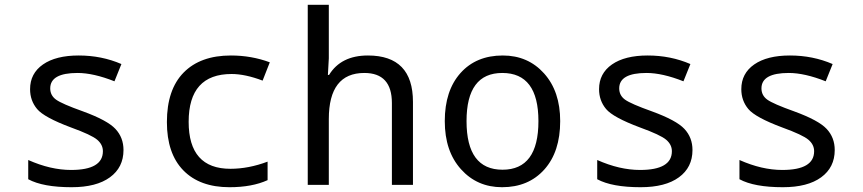

<svg xmlns="http://www.w3.org/2000/svg" viewBox="-20 -780 3641 810"><path d="M99.1 -23.9V-105Q193.4 -63 279.8 -63Q414.1 -63 414.1 -142.1Q414.1 -169.9 390.1 -190.4Q366.2 -210.9 279.8 -242.2Q166 -284.7 136.5 -320.1Q106.9 -355.5 106.9 -403.8Q106.9 -470.2 161.4 -508.1Q215.8 -545.9 312 -545.9Q408.7 -545.9 492.2 -509.8L462.9 -437Q374 -472.2 307.1 -472.2Q191.9 -472.2 191.9 -407.2Q191.9 -377.4 216.6 -359.6Q241.2 -341.8 330.1 -310.1Q433.1 -272.5 467 -236.1Q501 -199.7 501 -147Q501 -73.7 443.8 -32Q386.7 9.8 282.2 9.8Q161.1 9.8 99.1 -23.9Z M1118.2 -517.1 1087.9 -439.9Q1014.6 -467.8 957 -467.8Q775.9 -467.8 775.9 -266.1Q775.9 -67.9 952.1 -67.9Q1028.8 -67.9 1108.9 -98.1V-20Q1043.5 9.8 948.2 9.8Q822.8 9.8 753.4 -61.3Q684.1 -132.3 684.1 -265.1Q684.1 -402.3 754.9 -474.1Q825.7 -545.9 954.1 -545.9Q1041 -545.9 1118.2 -517.1Z M1633.3 0V-345.2Q1633.3 -472.2 1517.1 -472.2Q1367.2 -472.2 1367.2 -277.8V0H1278.3V-759.8H1367.2V-534.2L1363.3 -463.9H1368.2Q1418.5 -545.9 1532.2 -545.9Q1722.2 -545.9 1722.2 -350.1V0Z M2098.1 9.8Q1992.7 9.8 1924.6 -66.2Q1856.4 -142.1 1856.4 -269Q1856.4 -397.5 1922.6 -471.7Q1988.8 -545.9 2101.1 -545.9Q2207.5 -545.9 2275.4 -470.2Q2343.3 -394.5 2343.3 -269Q2343.3 -139.6 2276.4 -64.9Q2209.5 9.8 2098.1 9.8ZM2100.1 -64Q2251.5 -64 2251.5 -269Q2251.5 -472.2 2099.1 -472.2Q1948.2 -472.2 1948.2 -269Q1948.2 -64 2100.1 -64Z M2499.5 -23.9V-105Q2593.8 -63 2680.2 -63Q2814.5 -63 2814.5 -142.1Q2814.5 -169.9 2790.5 -190.4Q2766.6 -210.9 2680.2 -242.2Q2566.4 -284.7 2536.9 -320.1Q2507.3 -355.5 2507.3 -403.8Q2507.3 -470.2 2561.8 -508.1Q2616.2 -545.9 2712.4 -545.9Q2809.1 -545.9 2892.6 -509.8L2863.3 -437Q2774.4 -472.2 2707.5 -472.2Q2592.3 -472.2 2592.3 -407.2Q2592.3 -377.4 2616.9 -359.6Q2641.6 -341.8 2730.5 -310.1Q2833.5 -272.5 2867.4 -236.1Q2901.4 -199.7 2901.4 -147Q2901.4 -73.7 2844.2 -32Q2787.1 9.8 2682.6 9.8Q2561.5 9.8 2499.5 -23.9Z M3099.6 -23.9V-105Q3193.8 -63 3280.3 -63Q3414.6 -63 3414.6 -142.1Q3414.6 -169.9 3390.6 -190.4Q3366.7 -210.9 3280.3 -242.2Q3166.5 -284.7 3137 -320.1Q3107.4 -355.5 3107.4 -403.8Q3107.4 -470.2 3161.9 -508.1Q3216.3 -545.9 3312.5 -545.9Q3409.2 -545.9 3492.7 -509.8L3463.4 -437Q3374.5 -472.2 3307.6 -472.2Q3192.4 -472.2 3192.4 -407.2Q3192.4 -377.4 3217 -359.6Q3241.7 -341.8 3330.6 -310.1Q3433.6 -272.5 3467.5 -236.1Q3501.5 -199.7 3501.5 -147Q3501.5 -73.7 3444.3 -32Q3387.2 9.8 3282.7 9.8Q3161.6 9.8 3099.6 -23.9Z"/></svg>

Font: Apple Sans Adjectives
Style: Regular
Weight: 400
Monospace: yes
Foundry: Apple Sans Adjectives
Version: Version 0.01